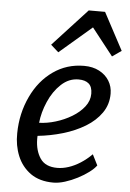

<svg xmlns="http://www.w3.org/2000/svg" viewBox="-57 -873 623 923"><g transform="rotate(5 254.0 -411.5)"><path d="M235.5 8Q169.2 8 125.2 -23.1Q81.8 -54.7 61.5 -104.6Q41.1 -154.6 42.2 -212.9Q43.1 -309.1 82.2 -391.5Q120 -471.6 185.7 -517.8Q251.4 -564 334.6 -564Q376.7 -564 407.7 -547.7Q438.7 -531.5 455.9 -503.8Q473 -476.1 473 -441.4Q473 -389.4 444.7 -348.9Q416.5 -308.4 368.6 -279.4Q320.7 -250.4 261.5 -233Q202.3 -215.6 140.7 -209.2Q140.5 -206.1 140.4 -202Q140.3 -197.9 140.3 -193.2Q140.9 -138.2 165.8 -101.1Q190.7 -64.1 248.2 -64.1Q274.8 -64.1 303 -73.4Q331.2 -82.6 359.2 -100.5Q387.3 -118.4 413.2 -144.2L439.2 -92.5Q427.9 -76.7 404.6 -59.1Q381.3 -41.6 351.7 -26.3Q322.1 -11 291.7 -1.5Q261.4 8 235.5 8ZM142.7 -272.5Q180.9 -273.5 222.2 -286.1Q263.6 -298.6 299.6 -320.3Q335.7 -342 358 -370.8Q380.4 -399.6 380.4 -433.4Q380.4 -466.5 363.3 -481.6Q346.3 -496.6 313.9 -496.6Q290.8 -496.6 270 -488.2Q249.3 -479.7 230.6 -462.5Q193.1 -427.7 170.4 -375.2Q147.6 -322.8 142.7 -272.5ZM360.8 -751.9 204.9 -618.2 167.6 -651.5 333.3 -831.4H412.1L508.1 -651.5L463.9 -620.8Z"/></g></svg>

Font: Merriweather Sans Variable Regular
Style: Italic
Weight: 300
Italic angle: -8°
Designer: Eben Sorkin
Foundry: Eben Sorkin
Version: Version 2.001